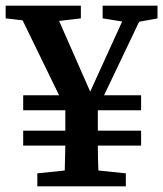

<svg xmlns="http://www.w3.org/2000/svg" viewBox="-28 -659 577 679"><path d="M54 -144V-197H203V-269H54V-322H181L52 -587L-8 -594V-639H258V-594L181 -585L291 -335L404 -583L335 -594V-639H529V-594L464 -582L340 -322H471V-269H318V-197H471V-144H318Q318 -123 318.5 -102Q319 -81 320 -56L417 -46V0H104V-46L201 -56Q202 -80 202 -101.5Q202 -123 203 -144Z"/></svg>

Font: Source Serif Pro SemiBold
Style: Regular
Weight: 600
Designer: Frank Grießhammer
Foundry: Adobe Systems Incorporated
Version: Version 3.001;hotconv 1.0.111;makeotfexe 2.5.65597